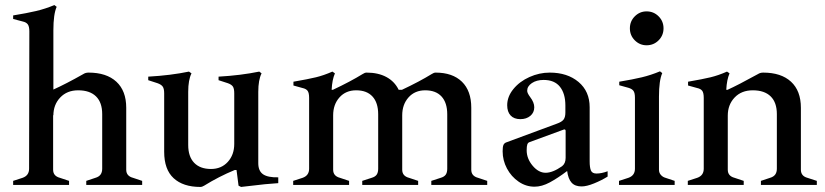

<svg xmlns="http://www.w3.org/2000/svg" viewBox="-20 -731 3261 759"><path d="M542 -16V0H321V-16L357 -28Q371 -32 377.5 -41Q384 -50 384 -64V-280Q384 -326 359.5 -350Q335 -374 289 -374Q245 -374 218 -345.5Q191 -317 191 -274L190 -277V-60Q190 -35 217 -28L253 -16V0H32V-16L69 -28Q95 -37 95 -64L96 -607Q96 -626 90 -634.5Q84 -643 70 -646L32 -656V-670Q87 -679 123 -687.5Q159 -696 195 -711L204 -704Q191 -675 191 -611V-377Q240 -399 309 -438Q318 -444 330 -444Q401 -444 440 -408Q479 -372 479 -305V-60Q479 -35 506 -28Z M1080 -30V-7Q1031 -4 968 4L933 8L923 3L915 -59H908Q845 -33 787 3Q779 8 772 8Q704 8 666.5 -26.5Q629 -61 629 -131V-362Q629 -381 623 -389Q617 -397 603 -402L566 -414V-428Q655 -433 727 -448L737 -441Q724 -415 724 -368V-158Q724 -112 747.5 -87.5Q771 -63 814 -63Q855 -63 880.5 -91Q906 -119 906 -162V-362Q906 -381 900.5 -389Q895 -397 881 -402L844 -414V-428Q932 -433 1005 -448L1014 -441Q1001 -415 1001 -368V-86Q1001 -55 1020 -42Q1039 -29 1080 -30Z M1906 -16V0H1685V-16L1722 -28Q1736 -32 1742 -40.5Q1748 -49 1748 -64V-279Q1748 -325 1725.5 -349.5Q1703 -374 1661 -374Q1620 -374 1595 -346Q1570 -318 1570 -275V-60Q1570 -35 1597 -28L1633 -16V0H1412V-16L1449 -28Q1463 -32 1469 -40.5Q1475 -49 1475 -64V-279Q1475 -325 1452.5 -349.5Q1430 -374 1388 -374Q1347 -374 1322 -346Q1297 -318 1297 -275V-60Q1297 -35 1324 -28L1360 -16V0H1139V-16L1176 -28Q1202 -37 1202 -64V-344Q1202 -364 1196 -372Q1190 -380 1176 -383L1140 -393V-408Q1198 -418 1229 -425.5Q1260 -433 1294 -448L1304 -441Q1293 -416 1291 -376H1296Q1366 -409 1413 -438Q1422 -444 1429 -444Q1475 -444 1507.5 -426.5Q1540 -409 1556 -376H1569Q1639 -409 1686 -438Q1695 -444 1702 -444Q1769 -444 1806 -408Q1843 -372 1843 -305V-60Q1843 -35 1870 -28Z M2382 -54V-33Q2358 -18 2328.5 -6Q2299 6 2279 6Q2253 6 2239.5 -9Q2226 -24 2222 -55Q2185 -27 2153.5 -10Q2122 7 2093 7Q2059 7 2030 -13Q2001 -33 1984 -65Q1967 -97 1967 -133Q1967 -150 1970 -157.5Q1973 -165 1981 -168L2181 -242Q2201 -249 2208 -258.5Q2215 -268 2215 -286V-314Q2215 -361 2193.5 -388Q2172 -415 2129 -415Q2101 -415 2082.5 -402.5Q2064 -390 2064 -372Q2064 -363 2076 -347Q2092 -326 2092 -307Q2092 -286 2076.5 -273Q2061 -260 2037 -260Q2012 -260 1998.5 -274.5Q1985 -289 1985 -315Q1985 -349 2009.5 -379Q2034 -409 2073 -426.5Q2112 -444 2153 -444Q2223 -444 2267 -407Q2311 -370 2311 -307V-93Q2311 -69 2316 -57Q2321 -45 2338 -45Q2358 -45 2382 -54ZM2216 -214Q2216 -217 2214 -218.5Q2212 -220 2209 -219L2073 -169Q2067 -167 2064.5 -160Q2062 -153 2062 -137Q2062 -104 2085.5 -76Q2109 -48 2137 -48Q2165 -48 2202 -74Q2216 -85 2216 -107Z M2427 -16 2464 -28Q2490 -37 2490 -64V-345Q2490 -364 2484 -372Q2478 -380 2464 -384L2428 -394V-408Q2482 -417 2517.5 -425.5Q2553 -434 2589 -449L2598 -442Q2585 -413 2585 -349V-60Q2585 -48 2592.5 -39.5Q2600 -31 2611 -28L2647 -16V0H2427ZM2470 -619Q2470 -647 2489.5 -666.5Q2509 -686 2536 -686Q2564 -686 2583.5 -666.5Q2603 -647 2603 -619Q2603 -591 2583.5 -571.5Q2564 -552 2536 -552Q2509 -552 2489.5 -571.5Q2470 -591 2470 -619Z M3209 -16V0H2988V-16L3024 -28Q3038 -32 3044.5 -41Q3051 -50 3051 -64V-280Q3051 -326 3026.5 -350Q3002 -374 2956 -374Q2911 -374 2884 -345.5Q2857 -317 2857 -274V-60Q2857 -35 2884 -28L2920 -16V0H2699V-16L2736 -28Q2762 -37 2762 -64V-344Q2762 -364 2756 -372Q2750 -380 2736 -383L2700 -393V-408Q2758 -418 2789 -425.5Q2820 -433 2854 -448L2864 -441Q2853 -416 2851 -376H2856Q2896 -394 2976 -438Q2985 -444 2997 -444Q3068 -444 3107 -408Q3146 -372 3146 -305V-60Q3146 -35 3172 -28Z"/></svg>

Font: Ibarra Real Nova SemiBold
Style: Regular
Weight: 600
Designer: Jose Maria Ribagorda & Octavio Pardo
Foundry: Jose Maria Ribagorda
Version: Version 1.014